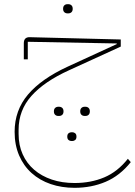

<svg xmlns="http://www.w3.org/2000/svg" viewBox="-20 -595 646 919"><path d="M337 304Q275 304 222.5 286Q170 268 131.5 233.5Q93 199 71.5 149Q50 99 50 36Q50 -67 114 -142.5Q178 -218 304 -276L539 -384V-387L113 -395V-311H94V-388Q94 -418 123 -417L558 -406V-372L311 -259Q192 -205 130.5 -136Q69 -67 69 26V46Q69 100 88.5 143.5Q108 187 143.5 217.5Q179 248 228 264.5Q277 281 337 281Q415 281 479 254Q543 227 592 165L606 181Q554 246 486 275Q418 304 337 304ZM303 -531Q294 -531 288 -536.5Q282 -542 282 -553Q282 -564 288 -569.5Q294 -575 303 -575H307Q316 -575 322 -569.5Q328 -564 328 -553Q328 -542 322 -536.5Q316 -531 307 -531ZM385 -40Q376 -40 370 -45.5Q364 -51 364 -62Q364 -73 370 -78.5Q376 -84 385 -84H389Q398 -84 404 -78.5Q410 -73 410 -62Q410 -51 404 -45.5Q398 -40 389 -40ZM322 80Q314 80 308 75Q302 70 302 59Q302 48 308 43Q314 38 322 38H326Q334 38 340 43Q346 48 346 59Q346 70 340 75Q334 80 326 80ZM259 -40Q250 -40 244 -45.5Q238 -51 238 -62Q238 -73 244 -78.5Q250 -84 259 -84H263Q272 -84 278 -78.5Q284 -73 284 -62Q284 -51 278 -45.5Q272 -40 263 -40Z"/></svg>

Font: IBM Plex Sans Arabic Thin
Style: Regular
Weight: 100
Designer: Mike Abbink, Paul van der Laan, Pieter van Rosmalen, Wael Morcos, Khajak Apelian
Foundry: Bold Monday
Version: Version 1.101